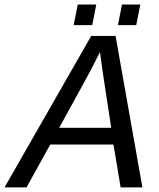

<svg xmlns="http://www.w3.org/2000/svg" viewBox="-71 -815 691 835"><path d="M453.6 0 422.4 -186.5H147.5L44.4 0H-51.3L325.7 -658.7H431.6L548.3 0ZM363.8 -588.4Q341.3 -543.9 323.5 -509.8Q305.7 -475.6 186.5 -259.3H412.6L375.5 -503.4ZM441.9 -705.6 459.5 -795.4H539.1L521.5 -705.6ZM249.5 -705.6 267.1 -795.4H347.7L330.1 -705.6Z"/></svg>

Font: Cousine
Style: Italic
Weight: 400
Italic angle: -12°
Monospace: yes
Designer: Steve Matteson
Foundry: Monotype Imaging Inc.
Version: Version 1.21